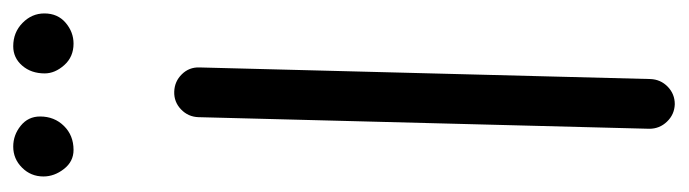

<svg xmlns="http://www.w3.org/2000/svg" viewBox="-386 -592 1015 283"><g transform="rotate(-90 121.5 -450.5)"><path d="M109.4 36.6Q94.2 36.1 83.7 25.1Q73.2 14.2 73.2 -1L90.3 -665.5Q90.8 -680.7 101.8 -691.2Q112.8 -701.7 127.9 -701.2Q143.1 -700.7 153.6 -689.9Q164.1 -679.2 163.6 -664.1L146.5 0.5Q146 15.6 135.3 26.1Q124.5 36.6 109.4 36.6ZM243.2 -892.6Q243.2 -873 229.5 -861.3Q215.8 -849.6 198.7 -849.6Q179.2 -849.6 167 -863.3Q154.8 -877 154.8 -892.1Q154.8 -912.1 166.3 -925.3Q177.7 -938.5 194.8 -938.5Q215.3 -938.5 229.2 -924.8Q243.2 -911.1 243.2 -892.6ZM91.3 -898.9Q91.3 -877.9 77.4 -863.8Q63.5 -849.6 42 -849.6Q24.9 -849.6 13.9 -863.8Q2.9 -877.9 2.9 -894Q2.9 -912.6 15.9 -925.5Q28.8 -938.5 46.9 -938.5Q64 -938.5 77.6 -927.5Q91.3 -916.5 91.3 -898.9Z"/></g></svg>

Font: Mikhak Regular
Style: Regular
Weight: 400
Designer: Amin Abedi
Version: Version 3.3